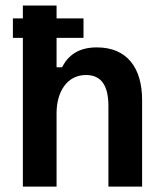

<svg xmlns="http://www.w3.org/2000/svg" viewBox="-20 -687 601 707"><path d="M188.3 0V-270C188.3 -350 227.5 -410.8 296.7 -410.8C354.2 -410.8 379.2 -370 379.2 -296.7V0H503.3V-318.3C503.3 -436.7 448.3 -512.5 336.7 -512.5C268.3 -512.5 230.8 -482.5 208.3 -439.2H188.3V-547.5H287.5V-619.2H188.3V-666.7H64.2V-619.2H27.5V-547.5H64.2V0Z"/></svg>

Font: Familjen Grotesk SemiBold
Style: Regular
Weight: 600
Designer: Anders Wikstroem, Jonas Baeckman, Matilda Gysing, Kristian Moeller
Foundry: Familjen STHLM AB
Version: Version 2.000